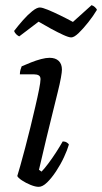

<svg xmlns="http://www.w3.org/2000/svg" viewBox="-20 -724 396 744"><path d="M130 0Q117 0 98.5 -7.5Q80 -15 65 -25Q50 -35 47 -42Q51 -54 59 -83Q67 -112 77.5 -151Q88 -190 98 -231.5Q108 -273 117 -311.5Q126 -350 131.5 -378Q137 -406 137 -417Q137 -428 130 -432Q123 -436 111 -436H57Q57 -445 59.5 -454Q62 -463 64 -467Q80 -474 100 -482Q120 -490 139 -495Q158 -500 172 -500Q195 -500 207.5 -488Q220 -476 220 -454Q220 -445 216 -422.5Q212 -400 203.5 -366Q195 -332 184 -287Q173 -242 159.5 -187Q146 -132 131 -66L141 -59Q151 -69 166.5 -89.5Q182 -110 197.5 -134Q213 -158 223 -176Q232 -176 238.5 -172Q245 -168 247 -164Q241 -143 228 -115Q215 -87 197.5 -60.5Q180 -34 162.5 -17Q145 0 130 0ZM255.9 -579Q246.4 -579 224.6 -589Q202.7 -599 177.1 -613Q151.4 -627 129.6 -640L54.5 -583Q49.8 -585 43.6 -590.5Q37.4 -596 34.6 -604Q50.7 -625 69.2 -646Q87.8 -667 105.3 -681Q122.9 -695 134.3 -695Q143.8 -695 165.7 -686Q187.5 -677 214.1 -664Q240.7 -651 262.6 -639L334.8 -704Q341.4 -702 347.6 -696.5Q353.8 -691 355.7 -686Q341.4 -662 321.9 -637.5Q302.5 -613 284.9 -596Q267.3 -579 255.9 -579Z"/></svg>

Font: Texturina 12pt Light
Style: Italic
Weight: 300
Italic angle: -11°
Designer: Guillermo Torres Carreño
Foundry: Omnibus-Type
Version: Version 1.002